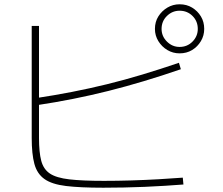

<svg xmlns="http://www.w3.org/2000/svg" viewBox="-20 -858 1040 896"><path d="M462 18Q354 18 288 10Q222 2 187.5 -22.5Q153 -47 140.5 -93Q128 -139 128 -214V-737H162V-214Q162 -147 172.5 -107.5Q183 -68 213 -48Q243 -28 303.5 -21Q364 -14 465 -14Q528 -14 593 -16Q658 -18 720 -21.5Q782 -25 833 -29L836 3Q796 6 750 9Q704 12 655 14Q606 16 557 17Q508 18 462 18ZM147 -400Q233 -413 315.5 -429Q398 -445 479.5 -465Q561 -485 644 -510Q727 -535 815 -565L824 -535Q650 -475 487.5 -434Q325 -393 151 -367ZM818 -609Q787 -609 761 -624.5Q735 -640 719 -666Q703 -692 703 -723Q703 -756 719 -781.5Q735 -807 761 -822.5Q787 -838 818 -838Q851 -838 876.5 -822.5Q902 -807 917.5 -781.5Q933 -756 933 -723Q933 -692 917.5 -666Q902 -640 876.5 -624.5Q851 -609 818 -609ZM818 -639Q854 -639 878.5 -664Q903 -689 903 -723Q903 -759 878.5 -783.5Q854 -808 818 -808Q784 -808 759 -783.5Q734 -759 734 -723Q734 -689 759 -664Q784 -639 818 -639Z"/></svg>

Font: M PLUS 1 ExtraLight
Style: Regular
Weight: 250
Version: Version 1.001